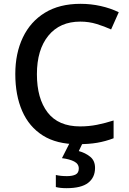

<svg xmlns="http://www.w3.org/2000/svg" viewBox="-20 -744 673 1004"><path d="M400 -631Q293 -631 233 -557.5Q173 -484 173 -356Q173 -229 229 -156Q285 -83 399 -83Q445 -83 487.5 -91.5Q530 -100 574 -114V-21Q532 -5 488.5 2.5Q445 10 386 10Q276 10 204 -35.5Q132 -81 96 -163.5Q60 -246 60 -357Q60 -465 99.5 -548Q139 -631 215 -677.5Q291 -724 401 -724Q455 -724 506.5 -712.5Q558 -701 601 -680L561 -590Q526 -606 485.5 -618.5Q445 -631 400 -631ZM477 134Q477 184 441 212Q405 240 328 240Q294 240 272 234V171Q297 177 330 177Q359 177 375.5 168.5Q392 160 392 137Q392 113 368 100.5Q344 88 304 83L346 0H414L392 46Q426 55 451.5 75.5Q477 96 477 134Z"/></svg>

Font: Noto Sans Bengali Medium
Style: Regular
Weight: 500
Designer: Jelle Bosma - Monotype Design Team
Foundry: Monotype Imaging Inc.
Version: Version 2.003; ttfautohint (v1.8.4.7-5d5b)